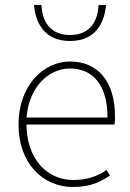

<svg xmlns="http://www.w3.org/2000/svg" viewBox="-20 -736 518 768"><path d="M272 12C344 12 384 -10 420 -34L406 -56C372 -32 328 -16 274 -16C160 -16 86 -110 86 -238H438C440 -250 440 -260 440 -270C440 -412 370 -490 260 -490C154 -490 54 -394 54 -238C54 -82 152 12 272 12ZM86 -266C96 -388 174 -462 260 -462C350 -462 410 -398 410 -266ZM260 -572C370 -572 399 -656 404 -716H374C372 -658 345 -596 260 -596C175 -596 148 -658 146 -716H116C121 -656 150 -572 260 -572Z"/></svg>

Font: Source Sans Pro ExtraLight
Style: Regular
Weight: 200
Designer: Paul D. Hunt
Foundry: Adobe Systems Incorporated
Version: Version 3.006;hotconv 1.0.111;makeotfexe 2.5.65597